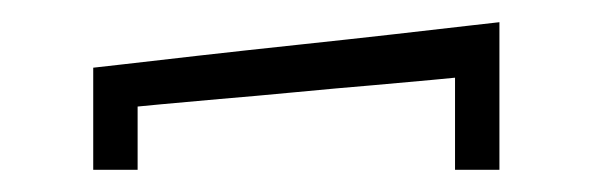

<svg xmlns="http://www.w3.org/2000/svg" viewBox="-20 -617 534 173"><path d="M64 -464Q64 -466 64 -470Q64 -474 64 -483.2Q64 -492.5 64 -510Q64 -527.5 64 -556Q64 -556 64 -556Q64 -556 64 -556Q64 -556 90.5 -559Q117 -562 158.5 -566.8Q200 -571.5 247 -576.5Q294 -581.5 335.5 -586.2Q377 -591 403.5 -594Q430 -597 430 -597Q430 -597 430 -597Q430 -597 430 -597Q430 -568 430 -547.5Q430 -527 430 -512.8Q430 -498.5 430 -489.2Q430 -480 430 -474Q430 -468 430 -464H390Q390 -471 390 -477.2Q390 -483.5 390 -491.8Q390 -500 390 -513Q390 -526 390 -547Q390 -547 390 -547Q390 -547 390 -547Q390 -547 369.2 -545Q348.5 -543 316 -540.2Q283.5 -537.5 247 -534Q210.5 -530.5 178 -527.8Q145.5 -525 124.8 -523Q104 -521 104 -521Q104 -521 104 -521Q104 -521 104 -521Q104 -506 104 -497Q104 -488 104 -480.8Q104 -473.5 104 -464Z"/></svg>

Font: Honk
Style: Regular
Weight: 400
Designer: Noopur Datye & Yesha Goshar
Foundry: Ek Type
Version: Version 1.000